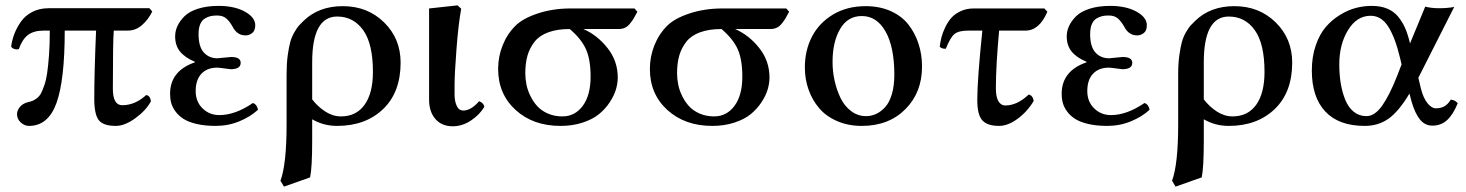

<svg xmlns="http://www.w3.org/2000/svg" viewBox="-20 -463 5506 721"><path d="M541 -432.1 551.8 -419.9Q537.1 -389.6 513.4 -368.9Q489.7 -348.1 460 -348.1H407.2Q403.8 -306.2 403.8 -129.9Q403.8 -67.9 439 -67.9Q487.3 -67.9 528.8 -106Q543.5 -104.5 546.9 -83Q528.8 -48.8 488.8 -19.5Q448.7 9.8 415 9.8Q367.7 9.8 350.8 -12Q334 -33.7 334 -91.8Q334 -190.4 340.8 -348.1H223.1Q223.1 -162.1 192.1 -76.2Q161.1 9.8 88.9 9.8Q71.8 9.8 57.9 -3.2Q43.9 -16.1 43.9 -34.2Q43.9 -48.3 54.7 -61.3Q65.4 -74.2 84 -79.1Q94.7 -81.5 101.3 -84Q107.9 -86.4 117.7 -93.5Q127.4 -100.6 133.3 -111.3Q139.2 -122.1 146.2 -142.1Q153.3 -162.1 157.2 -189.2Q161.1 -216.3 164.1 -256.6Q167 -296.9 167 -348.1H144Q106.9 -348.1 85.2 -331.8Q63.5 -315.4 50.8 -278.8Q42.5 -275.9 32.7 -279.5Q22.9 -283.2 22 -289.1Q25.4 -313.5 34.4 -336.9Q43.5 -360.4 59.3 -382.6Q75.2 -404.8 101.8 -418.5Q128.4 -432.1 162.1 -432.1Z M618.7 -110.8Q618.7 -196.8 711.9 -229V-231Q674.8 -246.6 656.2 -269.3Q637.7 -292 637.7 -326.2Q637.7 -346.2 646.2 -365Q654.8 -383.8 672.4 -401.6Q689.9 -419.4 723.4 -430.2Q756.8 -440.9 800.8 -440.9Q860.4 -440.9 899.4 -419.4Q938.5 -397.9 938.5 -368.2Q938.5 -348.1 927.2 -339.1Q916 -330.1 901.9 -330.1Q870.1 -330.1 853.5 -362.8Q842.3 -382.8 829.6 -393.8Q816.9 -404.8 794.9 -404.8Q781.7 -404.8 771.5 -402.6Q761.2 -400.4 749.8 -393.8Q738.3 -387.2 731.9 -372.3Q725.6 -357.4 725.6 -335Q725.6 -287.6 745.4 -265.9Q765.1 -244.1 796.9 -244.1Q799.3 -244.1 822 -246.6Q844.7 -249 847.7 -249Q883.8 -249 883.8 -227.1Q883.8 -203.1 846.7 -203.1Q843.3 -203.1 822.5 -206.1Q801.8 -209 795.9 -209Q757.8 -209 736.3 -186Q714.8 -163.1 714.8 -121.1Q714.8 -81.1 740.7 -55.9Q766.6 -30.8 803.7 -30.8Q863.3 -30.8 929.7 -76.2Q945.3 -70.8 948.7 -50.8Q920.9 -24.9 879.2 -7.6Q837.4 9.8 789.6 9.8Q750 9.8 719.2 2.7Q688.5 -4.4 669.9 -16.1Q651.4 -27.8 639.4 -43.9Q627.4 -60.1 623 -76.2Q618.7 -92.3 618.7 -110.8Z M1380.4 -192.9Q1380.4 -298.8 1343.8 -349.9Q1307.1 -400.9 1246.1 -400.9Q1152.3 -400.9 1152.3 -229V-89.8Q1173.8 -62 1201.9 -43.9Q1230 -25.9 1260.3 -25.9Q1317.9 -25.9 1349.1 -69.6Q1380.4 -113.3 1380.4 -192.9ZM1144.5 203.1 1046.4 237.8 1033.2 215.8Q1056.2 153.3 1056.2 3.9V-185.1Q1056.2 -224.1 1060.5 -255.6Q1064.9 -287.1 1070.3 -306.2Q1075.7 -325.2 1085.7 -342.3Q1095.7 -359.4 1102.3 -366.7Q1108.9 -374 1120.1 -384.8Q1176.8 -439.9 1267.1 -439.9Q1360.4 -439.9 1422.4 -378.9Q1484.4 -317.9 1484.4 -228Q1484.4 -116.2 1418.5 -53.2Q1352.5 9.8 1246.1 9.8Q1194.8 9.8 1152.3 -15.1V65.9Q1152.3 167 1144.5 203.1Z M1687 -107.9Q1687 -83 1695.1 -65.4Q1703.1 -47.9 1720.2 -47.9Q1748.5 -47.9 1779.3 -83Q1796.4 -76.2 1798.8 -62Q1781.7 -32.7 1749 -10.7Q1716.3 11.2 1680.2 11.2Q1638.7 11.2 1615 -16.1Q1591.3 -43.5 1591.3 -88.9V-431.2L1698.2 -442.9L1711.9 -430.2Q1701.2 -371.6 1694.1 -277.8Q1687 -184.1 1687 -146Z M2091.8 -25.9Q2139.2 -25.9 2168.5 -65.7Q2197.8 -105.5 2197.8 -174.8Q2197.8 -240.7 2179.9 -279.3Q2162.1 -317.9 2119.6 -354Q2072.8 -354 2039.3 -341.8Q2005.9 -329.6 1987.5 -306.4Q1969.2 -283.2 1960.9 -254.4Q1952.6 -225.6 1952.6 -188Q1952.6 -166.5 1957 -145Q1961.4 -123.5 1972.2 -101.8Q1982.9 -80.1 1998.3 -63.5Q2013.7 -46.9 2037.8 -36.4Q2062 -25.9 2091.8 -25.9ZM2302.7 -354H2170.9Q2223.6 -330.6 2261.7 -282.2Q2299.8 -233.9 2299.8 -171.9Q2299.8 -150.4 2293 -127.2Q2286.1 -104 2269.8 -79.1Q2253.4 -54.2 2229.7 -34.7Q2206.1 -15.1 2168.2 -2.7Q2130.4 9.8 2085 9.8Q1981.9 9.8 1916.3 -50Q1850.6 -109.9 1850.6 -204.1Q1850.6 -250 1867.4 -292.5Q1884.3 -335 1915.5 -366.2Q1943.4 -394 1999.8 -412.6Q2056.2 -431.2 2121.6 -431.2H2362.8L2373.5 -418.9Q2364.3 -401.4 2359.6 -393.6Q2355 -385.7 2345.9 -374.5Q2336.9 -363.3 2326.4 -358.6Q2315.9 -354 2302.7 -354Z M2661.6 -25.9Q2709 -25.9 2738.3 -65.7Q2767.6 -105.5 2767.6 -174.8Q2767.6 -240.7 2749.8 -279.3Q2731.9 -317.9 2689.5 -354Q2642.6 -354 2609.1 -341.8Q2575.7 -329.6 2557.4 -306.4Q2539.1 -283.2 2530.8 -254.4Q2522.5 -225.6 2522.5 -188Q2522.5 -166.5 2526.9 -145Q2531.2 -123.5 2542 -101.8Q2552.7 -80.1 2568.1 -63.5Q2583.5 -46.9 2607.7 -36.4Q2631.8 -25.9 2661.6 -25.9ZM2872.6 -354H2740.7Q2793.5 -330.6 2831.5 -282.2Q2869.6 -233.9 2869.6 -171.9Q2869.6 -150.4 2862.8 -127.2Q2856 -104 2839.6 -79.1Q2823.2 -54.2 2799.6 -34.7Q2775.9 -15.1 2738 -2.7Q2700.2 9.8 2654.8 9.8Q2551.8 9.8 2486.1 -50Q2420.4 -109.9 2420.4 -204.1Q2420.4 -250 2437.3 -292.5Q2454.1 -335 2485.4 -366.2Q2513.2 -394 2569.6 -412.6Q2626 -431.2 2691.4 -431.2H2932.6L2943.4 -418.9Q2934.1 -401.4 2929.4 -393.6Q2924.8 -385.7 2915.8 -374.5Q2906.7 -363.3 2896.2 -358.6Q2885.7 -354 2872.6 -354Z M3002.4 -210Q3002.4 -273.9 3029.3 -325.7Q3056.2 -377.4 3108.6 -408.7Q3161.1 -439.9 3230.5 -439.9Q3283.2 -439.9 3324.7 -421.4Q3366.2 -402.8 3391.4 -370.6Q3416.5 -338.4 3429.4 -298.3Q3442.4 -258.3 3442.4 -212.9Q3442.4 -115.7 3379.9 -53Q3317.4 9.8 3216.3 9.8Q3165.5 9.8 3124 -8.1Q3082.5 -25.9 3056.4 -56.4Q3030.3 -86.9 3016.4 -126.2Q3002.4 -165.5 3002.4 -210ZM3216.3 -402.8Q3163.1 -402.8 3134.8 -354.2Q3106.4 -305.7 3106.4 -230Q3106.4 -195.3 3114 -160.6Q3121.6 -126 3136.2 -95.5Q3150.9 -64.9 3176 -45.9Q3201.2 -26.9 3232.4 -26.9Q3252 -26.9 3270 -35.2Q3288.1 -43.5 3304 -60.8Q3319.8 -78.1 3329.1 -109.4Q3338.4 -140.6 3338.4 -182.1Q3338.4 -286.6 3305.4 -344.7Q3272.5 -402.8 3216.3 -402.8Z M3668.9 -348.1H3615.7Q3579.6 -348.1 3564 -335Q3548.3 -321.8 3531.7 -279.8Q3514.2 -279.8 3508.8 -288.1Q3511.2 -306.2 3515.6 -323.5Q3520 -340.8 3529.8 -361.1Q3539.6 -381.3 3552.7 -396.2Q3565.9 -411.1 3587.6 -421.1Q3609.4 -431.2 3635.7 -431.2H3901.9L3913.1 -418.9Q3882.8 -348.1 3831.1 -348.1H3731.9Q3719.7 -215.3 3719.7 -130.9Q3719.7 -99.1 3729.2 -83Q3738.8 -66.9 3754.9 -66.9Q3799.8 -66.9 3842.8 -107.9Q3858.4 -105 3861.8 -84Q3838.4 -44.4 3801.8 -17.3Q3765.1 9.8 3731.9 9.8Q3687.5 9.8 3668.7 -11.2Q3649.9 -32.2 3649.9 -86.9Q3649.9 -165 3668.9 -348.1Z M3966.8 -110.8Q3966.8 -196.8 4060.1 -229V-231Q4022.9 -246.6 4004.4 -269.3Q3985.8 -292 3985.8 -326.2Q3985.8 -346.2 3994.4 -365Q4002.9 -383.8 4020.5 -401.6Q4038.1 -419.4 4071.5 -430.2Q4105 -440.9 4148.9 -440.9Q4208.5 -440.9 4247.6 -419.4Q4286.6 -397.9 4286.6 -368.2Q4286.6 -348.1 4275.4 -339.1Q4264.2 -330.1 4250 -330.1Q4218.3 -330.1 4201.7 -362.8Q4190.4 -382.8 4177.7 -393.8Q4165 -404.8 4143.1 -404.8Q4129.9 -404.8 4119.6 -402.6Q4109.4 -400.4 4097.9 -393.8Q4086.4 -387.2 4080.1 -372.3Q4073.7 -357.4 4073.7 -335Q4073.7 -287.6 4093.5 -265.9Q4113.3 -244.1 4145 -244.1Q4147.5 -244.1 4170.2 -246.6Q4192.9 -249 4195.8 -249Q4231.9 -249 4231.9 -227.1Q4231.9 -203.1 4194.8 -203.1Q4191.4 -203.1 4170.7 -206.1Q4149.9 -209 4144 -209Q4106 -209 4084.5 -186Q4063 -163.1 4063 -121.1Q4063 -81.1 4088.9 -55.9Q4114.7 -30.8 4151.9 -30.8Q4211.4 -30.8 4277.8 -76.2Q4293.5 -70.8 4296.9 -50.8Q4269 -24.9 4227.3 -7.6Q4185.5 9.8 4137.7 9.8Q4098.1 9.8 4067.4 2.7Q4036.6 -4.4 4018.1 -16.1Q3999.5 -27.8 3987.5 -43.9Q3975.6 -60.1 3971.2 -76.2Q3966.8 -92.3 3966.8 -110.8Z M4728.5 -192.9Q4728.5 -298.8 4691.9 -349.9Q4655.3 -400.9 4594.2 -400.9Q4500.5 -400.9 4500.5 -229V-89.8Q4522 -62 4550 -43.9Q4578.1 -25.9 4608.4 -25.9Q4666 -25.9 4697.3 -69.6Q4728.5 -113.3 4728.5 -192.9ZM4492.7 203.1 4394.5 237.8 4381.3 215.8Q4404.3 153.3 4404.3 3.9V-185.1Q4404.3 -224.1 4408.7 -255.6Q4413.1 -287.1 4418.5 -306.2Q4423.8 -325.2 4433.8 -342.3Q4443.8 -359.4 4450.4 -366.7Q4457 -374 4468.3 -384.8Q4524.9 -439.9 4615.2 -439.9Q4708.5 -439.9 4770.5 -378.9Q4832.5 -317.9 4832.5 -228Q4832.5 -116.2 4766.6 -53.2Q4700.7 9.8 4594.2 9.8Q4543 9.8 4500.5 -15.1V65.9Q4500.5 167 4492.7 203.1Z M5009.3 -221.2Q5009.3 -182.6 5014.9 -149.2Q5020.5 -115.7 5032 -87.6Q5043.5 -59.6 5063.7 -43.2Q5084 -26.9 5111.3 -26.9Q5142.1 -26.9 5169.7 -65.4Q5197.3 -104 5226.1 -176.8L5243.2 -221.2L5237.3 -246.1Q5218.8 -323.2 5192.9 -363.5Q5167 -403.8 5127 -403.8Q5075.2 -403.8 5042.2 -350.1Q5009.3 -296.4 5009.3 -221.2ZM4906.2 -198.2Q4906.2 -250 4920.9 -292.5Q4935.5 -335 4958.7 -361.8Q4981.9 -388.7 5012.2 -407.2Q5042.5 -425.8 5072 -433.3Q5101.6 -440.9 5130.9 -440.9Q5164.6 -440.9 5189.7 -430.4Q5214.8 -419.9 5231.2 -399.4Q5247.6 -378.9 5257.6 -355.2Q5267.6 -331.5 5274.9 -299.8L5332 -438Q5356 -432.1 5383.3 -432.1Q5416 -432.1 5440.9 -437L5306.2 -170.9L5315.9 -129.9Q5324.7 -95.2 5340.3 -75.7Q5356 -56.2 5371.1 -56.2Q5389.2 -56.2 5402.6 -63Q5416 -69.8 5428.2 -88.9Q5444.3 -87.4 5454.1 -75.2Q5436.5 -32.2 5413.8 -11.7Q5391.1 8.8 5358.9 8.8Q5331.1 8.8 5312.3 -14.2Q5293.5 -37.1 5280.3 -83L5272.9 -111.8Q5232.9 -44.9 5194.6 -17.6Q5156.2 9.8 5105 9.8Q5007.3 9.8 4956.8 -44.2Q4906.2 -98.1 4906.2 -198.2Z"/></svg>

Font: Common Serif Medium
Style: Regular
Weight: 500
Designer: Philipp H. Poll, Khaled Hosny
Foundry: Stefan Peev, Context Ltd.
Version: Version 1.026